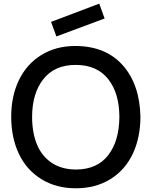

<svg xmlns="http://www.w3.org/2000/svg" viewBox="-20 -1018 832 1054"><path d="M289.6 -817.9 554.2 -916.5 524.9 -998 260.3 -897.9ZM41.5 -375Q41 -488.3 83.3 -576.9Q125.5 -665.5 206.5 -715.8Q287.6 -766.1 396 -765.6Q562 -764.2 654.8 -658.7Q747.6 -553.2 751 -375Q750 -259.3 707.8 -171.4Q665.5 -83.5 585 -33.9Q504.4 15.6 396 15.6Q287.6 15.6 206.5 -34.9Q125.5 -85.4 83.7 -173.3Q42 -261.2 41.5 -375ZM396 -87.4Q512.7 -87.4 573.5 -165.5Q634.3 -243.7 635.3 -375Q635.3 -506.8 573.5 -584.2Q511.7 -661.6 396 -661.6Q280.3 -662.1 218.3 -584Q156.2 -505.9 156.2 -375Q156.7 -287.6 183.3 -223.9Q210 -160.2 264.2 -124Q318.4 -87.9 396 -87.4Z"/></svg>

Font: Manrope3 Semibold
Style: Regular
Weight: 600
Width: 4
Designer: Mikhail Sharanda
Foundry: Mikhail Sharanda
Version: Version 3.000;PS 003.000;hotconv 1.0.88;makeotf.lib2.5.64775